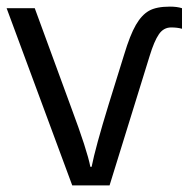

<svg xmlns="http://www.w3.org/2000/svg" viewBox="-20 -560 570 580"><path d="M198.2 0 0 -535.2H85L194.8 -235.8Q243.7 -105 252.9 -56.2H256.8Q268.1 -113.8 308.1 -244.1L355 -395Q373 -454.6 390.4 -484.6Q407.7 -514.6 429.9 -527.3Q452.1 -540 493.2 -540Q515.1 -540 529.8 -535.2V-473.1Q515.6 -477.1 497.1 -477.1Q474.1 -477.1 460 -456.5Q445.8 -436 432.1 -391.1L311 0Z"/></svg>

Font: HunimalSansv1.5
Style: Regular
Weight: 400
Foundry: Ascender Corporation
Version: Version 1.10